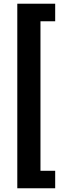

<svg xmlns="http://www.w3.org/2000/svg" viewBox="-20 -840 327 1019"><path d="M71.8 159.2V-820.3H272.9V-727.1H194.8V66.4H272.9V159.2Z"/></svg>

Font: Roboto Slab Medium
Style: Regular
Weight: 500
Designer: Google
Version: Version 2.001; ttfautohint (v1.8.3)